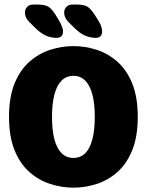

<svg xmlns="http://www.w3.org/2000/svg" viewBox="-20 -832 659 862"><path d="M310 10.5Q257 10.5 205.8 -6Q154.5 -22.5 112.5 -59.2Q70.5 -96 45.5 -157.2Q20.5 -218.5 20.5 -307.5Q20.5 -396.5 45.5 -457.5Q70.5 -518.5 112.5 -555.2Q154.5 -592 205.8 -608.5Q257 -625 310 -625Q362.5 -625 413.8 -608.5Q465 -592 506.8 -555.2Q548.5 -518.5 573.5 -457.5Q598.5 -396.5 598.5 -307.5Q598.5 -218.5 573.5 -157.2Q548.5 -96 506.8 -59.2Q465 -22.5 413.8 -6Q362.5 10.5 310 10.5ZM310 -123Q341.5 -123 362.8 -144.2Q384 -165.5 394.8 -206.8Q405.5 -248 405.5 -307.5Q405.5 -366.5 394.8 -407.5Q384 -448.5 362.8 -470Q341.5 -491.5 310 -491.5Q278 -491.5 256.5 -470Q235 -448.5 224.2 -407.5Q213.5 -366.5 213.5 -307.5Q213.5 -248 224.2 -206.8Q235 -165.5 256.5 -144.2Q278 -123 310 -123ZM235 -662Q207.5 -662 184 -673Q160.5 -684 135 -710L111.5 -733Q101 -743.5 96.5 -754.2Q92 -765 92 -775Q92 -790.5 101.8 -801Q111.5 -811.5 128.5 -811.5H151.5Q183.5 -811.5 200 -800Q216.5 -788.5 236.5 -754L246.5 -737Q263 -708.5 263 -690.5Q263 -677.5 255.8 -669.8Q248.5 -662 235 -662ZM411 -662Q384 -662 360 -673Q336 -684 310.5 -710L287.5 -733Q268 -753 268 -775Q268 -790.5 278 -801Q288 -811.5 305 -811.5H327.5Q359.5 -811.5 375.8 -799.8Q392 -788 412.5 -754L423 -737Q431.5 -723.5 435 -711.8Q438.5 -700 438.5 -690.5Q438.5 -677.5 431.5 -669.8Q424.5 -662 411 -662Z"/></svg>

Font: Sono ExtraLight Monospace ExtraBold
Style: Regular
Weight: 800
Version: Version 2.112